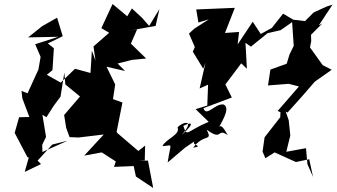

<svg xmlns="http://www.w3.org/2000/svg" viewBox="-20 -798 1674 955"><path d="M700 -1 702 -74 668 -47 564 -136 560 -142 589 -288 542 -305 553 -378 510 -466 602 -445 565 -482 636 -500 707 -507 631 -581 662 -652 613 -644 754 -669 773 -753 722 -669 686 -710 636 -756 613 -717 540 -778 484 -658 523 -635 445 -567 455 -496 437 -546 430 -435 353 -456 282 -387 213 -426 241 -449 248 -558 218 -582 292 -618 264 -710 190 -668 120 -612 270 -615 155 -578 182 -515 171 -452 117 -334 87 -346 91 -309 126 -216 75 -215 53 -137 116 -17 123 -14 103 57 184 18 167 1 240 -79 316 -98 191 -42 190 -78 209 -117 191 -227 211 -215 248 -273 281 -317 300 -437 305 -378 378 -318 299 -226 309 -163 326 -116 370 -114 496 -129 399 -24 486 -40 556 5 547 32 645 28 656 80 742 137 716 1 672 0Z M1019 -702 946 -655 920 -631 949 -564 939 -541 991 -456 1002 -486 973 -358 1015 -377 1011 -273 953 -255 1018 -192C905 -145 911 -112 892 -172C920 -187 964 -199 883 -126C957 -210 885 -191 863 -164C879 -128 804 -107 788 -71C844 -74 829 -95 814 10L900 -63L969 -110C898 -73 1009 -76 941 -63C994 -137 1040 -90 1008 -153C1091 -92 1056 -166 1114 -125C1115 -118 1081 -194 1069 -163C1073 -178 1131 -259 1093 -278C1050 -286 1007 -213 992 -260L1133 -313L1101 -378L1180 -483L1208 -456L1201 -585L1228 -566L1311 -633L1376 -648L1433 -688L1441 -570L1420 -527L1406 -481L1325 -452L1313 -373L1416 -381L1467 -368L1361 -246L1375 -240L1374 -215L1296 -115L1286 -44L1300 -11L1346 -40L1452 8L1518 -6L1537 82L1509 18L1502 -61L1404 -43L1424 -124L1416 -200L1401 -243L1410 -238C1456 -288 1501 -340 1546 -392L1630 -451L1585 -474L1522 -562L1528 -594L1527 -625L1583 -681L1566 -672L1634 -775L1606 -766L1540 -736L1497 -693L1439 -700L1388 -730L1332 -659L1277 -629L1237 -690L1162 -577L1169 -639L1099 -634L1148 -759L956 -751L967 -686Z"/></svg>

Font: Hussar Lance
Style: ExBdObl
Weight: 700
Foundry: Cannot Into Space Fonts, PlusOne Fonts
Version: Version 2.270